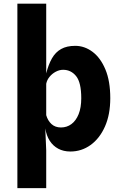

<svg xmlns="http://www.w3.org/2000/svg" viewBox="-20 -800 640 1022"><path d="M354.5 6.5Q318 6.5 290 -8.5Q262 -23.5 244.5 -51Q227 -78.5 221 -116.5L159.5 -96.5L226 -187Q234.5 -157.5 254.2 -139.5Q274 -121.5 304.5 -121.5Q336 -121.5 360.2 -139.5Q384.5 -157.5 398.5 -192.2Q412.5 -227 412.5 -277Q412.5 -361 385.2 -394.8Q358 -428.5 316 -428.5Q296 -428.5 276.8 -418.2Q257.5 -408 243.8 -391.2Q230 -374.5 226 -354V-409.5Q238 -457 256.8 -489.8Q275.5 -522.5 305.5 -539.2Q335.5 -556 380.5 -556Q430 -556 472.5 -524.2Q515 -492.5 541 -430.5Q567 -368.5 567 -277.5Q567 -190.5 538.8 -126.8Q510.5 -63 462.2 -28.2Q414 6.5 354.5 6.5ZM72.5 201.5V-780.5H226V-490V-144L221 -116.5L226 0.5V201.5Z"/></svg>

Font: Spline Sans Mono
Style: Bold
Weight: 700
Designer: Eben Sorkin, Mirko Velimirovic
Foundry: Sorkin Type
Version: Version 1.004